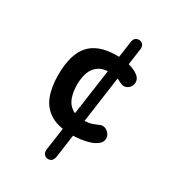

<svg xmlns="http://www.w3.org/2000/svg" viewBox="-169 -786 818 897"><g transform="rotate(30 240.0 -337.5)"><path d="M200 -30Q199 -27 199 -25Q199 -23 199 -20Q199 -7 207 1.5Q215 10 227 10Q252 10 257 -21L344 -646Q345 -648 345 -650.5Q345 -653 345 -655Q345 -669 337.5 -677Q330 -685 317 -685Q292 -685 288 -654ZM268 -143Q287 -143 312 -146Q337 -149 360.5 -156.5Q384 -164 399.5 -177Q415 -190 415 -209Q415 -225 402 -238.5Q389 -252 372 -252Q368 -252 364.5 -251.5Q361 -251 358 -249Q341 -242 329 -237.5Q317 -233 306 -231.5Q295 -230 281 -230Q239 -230 215 -246.5Q191 -263 181 -292.5Q171 -322 171 -360Q171 -396 181 -424.5Q191 -453 214.5 -469.5Q238 -486 278 -486Q312 -486 342 -468Q355 -462 362 -462Q379 -462 391 -474.5Q403 -487 403 -504Q403 -529 375 -545Q333 -570 265 -570Q165 -570 118.5 -518Q72 -466 72 -354Q72 -288 91 -240.5Q110 -193 153 -168Q196 -143 268 -143Z"/></g></svg>

Font: Beiruti SemiBold
Style: Regular
Weight: 600
Designer: Arlette Boutros
Foundry: Boutros
Version: Version 1.41